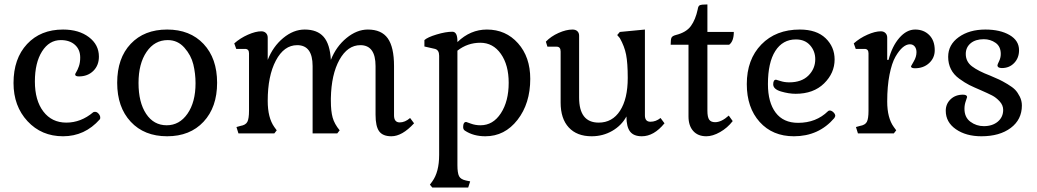

<svg xmlns="http://www.w3.org/2000/svg" viewBox="-20 -592 4603 852"><path d="M422.9 -62.5Q424.8 -63.5 424.8 -70.3Q424.8 -79.1 417.5 -87.4Q410.2 -95.7 402.3 -95.7Q395.5 -95.7 393.6 -93.8Q338.9 -47.9 274.4 -47.9Q210 -47.9 172.4 -97.2Q134.8 -146.5 134.8 -230.5Q134.8 -313.5 166.5 -363.8Q198.2 -414.1 250 -414.1Q289.1 -414.1 312.5 -393.1Q335.9 -372.1 335.9 -336.9Q335.9 -314.5 330.1 -297.9Q324.2 -281.2 318.8 -272.9Q313.5 -264.6 313.5 -261.7Q313.5 -252.9 330.1 -252.9Q369.1 -252.9 394 -277.3Q418.9 -301.8 418.9 -340.8Q418.9 -393.6 374.5 -427.2Q330.1 -460.9 259.8 -460.9Q160.2 -460.9 100.1 -396.5Q40 -332 40 -223.6Q40 -121.1 102.1 -54.2Q164.1 12.7 259.8 12.7Q356.4 12.7 422.9 -62.5Z M724.6 -414.1Q768.6 -414.1 798.3 -380.4Q828.1 -346.7 837.9 -306.2Q847.7 -265.6 847.7 -222.7Q847.7 -138.7 812 -87.4Q776.4 -36.1 719.7 -36.1Q662.1 -36.1 628.4 -86.9Q594.7 -137.7 594.7 -223.6Q594.7 -309.6 630.4 -361.8Q666 -414.1 724.6 -414.1ZM500 -224.6Q500 -116.2 560.1 -51.8Q620.1 12.7 721.7 12.7Q823.2 12.7 883.3 -51.8Q943.4 -116.2 943.4 -224.6Q943.4 -333 883.3 -397Q823.2 -460.9 721.7 -460.9Q620.1 -460.9 560.1 -397.5Q500 -334 500 -224.6Z M1817.4 -44.9 1799.8 -68.4Q1777.3 -48.8 1753.9 -48.8Q1728.5 -48.8 1728.5 -80.1V-298.8Q1728.5 -382.8 1700.7 -421.9Q1672.9 -460.9 1612.3 -460.9Q1563.5 -460.9 1517.6 -423.3Q1471.7 -385.7 1448.2 -326.2Q1444.3 -396.5 1416 -428.7Q1387.7 -460.9 1332 -460.9Q1282.2 -460.9 1236.8 -423.3Q1191.4 -385.7 1168 -326.2V-424.8Q1168 -437.5 1160.2 -445.3Q1152.3 -453.1 1139.6 -453.1Q1114.3 -453.1 1080.1 -438Q1045.9 -422.9 1019.5 -399.4L1028.3 -375H1067.4Q1085 -375 1085 -355.5V-100.6Q1085 -65.4 1077.6 -51.3Q1070.3 -37.1 1046.9 -33.2L1029.3 -28.3L1038.1 0H1197.3L1208 -13.7L1197.3 -28.3Q1168 -69.3 1168 -144.5Q1168 -254.9 1204.1 -323.2Q1240.2 -391.6 1298.8 -391.6Q1367.2 -391.6 1367.2 -298.8V0H1476.6L1487.3 -13.7Q1463.9 -42 1456.1 -70.3Q1448.2 -98.6 1448.2 -144.5V-156.2Q1450.2 -261.7 1486.3 -326.7Q1522.5 -391.6 1579.1 -391.6Q1646.5 -391.6 1646.5 -298.8V-83Q1646.5 -31.2 1662.6 -9.3Q1678.7 12.7 1716.8 12.7Q1764.6 12.7 1817.4 -44.9Z M2057.6 240.2 2066.4 212.9 2047.9 209Q2024.4 204.1 2017.1 189.9Q2009.8 175.8 2009.8 140.6V-367.2Q2054.7 -402.3 2111.3 -402.3Q2168 -402.3 2202.6 -353Q2237.3 -303.7 2237.3 -224.6Q2237.3 -142.6 2202.6 -89.4Q2168 -36.1 2112.3 -36.1Q2088.9 -36.1 2069.3 -43.5Q2049.8 -50.8 2048.8 -50.8Q2035.2 -50.8 2035.2 -28.3Q2035.2 -16.6 2043.9 -11.7Q2081.1 12.7 2133.8 12.7Q2219.7 12.7 2276.4 -60.1Q2333 -132.8 2333 -242.2Q2333 -338.9 2278.8 -399.9Q2224.6 -460.9 2140.6 -460.9Q2067.4 -460.9 2009.8 -405.3V-409.2Q2009.8 -451.2 1987.3 -451.2Q1958 -451.2 1917.5 -439Q1877 -426.8 1863.3 -414.1V-385.7L1910.2 -375Q1928.7 -370.1 1928.7 -344.7V95.7Q1928.7 170.9 1898.4 212.9L1887.7 227.5L1898.4 240.2Z M2759.8 -75.2Q2759.8 -29.3 2775.9 -8.3Q2792 12.7 2828.1 12.7Q2881.8 12.7 2928.7 -44.9L2911.1 -68.4Q2890.6 -51.8 2866.2 -51.8Q2841.8 -51.8 2841.8 -80.1V-460.9L2730.5 -450.2L2718.8 -436.5L2730.5 -422.9Q2751 -386.7 2758.3 -349.6Q2765.6 -312.5 2765.6 -246.1Q2765.6 -153.3 2731.4 -100.6Q2697.3 -47.9 2636.7 -47.9Q2549.8 -47.9 2549.8 -159.2V-433.6Q2549.8 -446.3 2542 -453.6Q2534.2 -460.9 2520.5 -460.9Q2492.2 -460.9 2458.5 -445.8Q2424.8 -430.7 2402.3 -407.2L2409.2 -384.8H2450.2Q2467.8 -384.8 2467.8 -363.3V-136.7Q2467.8 -65.4 2503.9 -26.4Q2540 12.7 2605.5 12.7Q2655.3 12.7 2696.8 -11.2Q2738.3 -35.2 2759.8 -75.2Z M3231.4 -54.7 3213.9 -79.1Q3181.6 -49.8 3153.3 -49.8Q3134.8 -49.8 3127 -61Q3119.1 -72.3 3119.1 -100.6V-393.6H3215.8Q3236.3 -409.2 3236.3 -450.2H3119.1V-572.3Q3092.8 -572.3 3085.4 -568.8Q3078.1 -565.4 3076.2 -550.8Q3066.4 -504.9 3045.9 -476.6Q3025.4 -448.2 2978.5 -436.5Q2963.9 -432.6 2960 -425.3Q2956.1 -418 2956.1 -393.6H3035.2V-75.2Q3035.2 -34.2 3056.2 -10.7Q3077.1 12.7 3114.3 12.7Q3142.6 12.7 3175.3 -5.9Q3208 -24.4 3231.4 -54.7Z M3682.6 -68.4Q3686.5 -76.2 3686.5 -77.1Q3686.5 -85.9 3678.2 -93.8Q3669.9 -101.6 3662.1 -101.6Q3657.2 -101.6 3654.3 -98.6Q3601.6 -46.9 3521.5 -46.9Q3456.1 -46.9 3421.9 -92.3Q3387.7 -137.7 3387.7 -218.8Q3387.7 -314.5 3420.4 -365.7Q3453.1 -417 3511.7 -417Q3551.8 -417 3574.7 -391.1Q3597.7 -365.2 3597.7 -329.1Q3597.7 -287.1 3567.4 -256.8Q3537.1 -226.6 3482.4 -226.6Q3460.9 -226.6 3443.4 -232.4Q3425.8 -238.3 3423.8 -238.3Q3411.1 -238.3 3411.1 -217.8Q3411.1 -196.3 3445.8 -186Q3480.5 -175.8 3510.7 -175.8Q3589.8 -175.8 3636.7 -221.7Q3683.6 -267.6 3683.6 -328.1Q3683.6 -383.8 3643.6 -422.4Q3603.5 -460.9 3529.3 -460.9Q3422.9 -460.9 3358.4 -394.5Q3293.9 -328.1 3293.9 -218.8Q3293.9 -114.3 3351.1 -50.8Q3408.2 12.7 3502.9 12.7Q3613.3 12.7 3682.6 -68.4Z M3946.3 0 3957 -13.7 3946.3 -28.3Q3917 -68.4 3917 -141.6Q3917 -209 3927.2 -260.7Q3937.5 -312.5 3953.6 -340.3Q3969.7 -368.2 3985.8 -381.8Q4002 -395.5 4017.6 -395.5Q4031.2 -395.5 4039.1 -385.7Q4046.9 -376 4046.9 -360.4Q4046.9 -339.8 4034.7 -319.3Q4022.5 -298.8 4022.5 -297.9Q4022.5 -289.1 4040 -289.1Q4078.1 -289.1 4103 -312Q4127.9 -335 4127.9 -369.1Q4127.9 -412.1 4103.5 -436.5Q4079.1 -460.9 4041 -460.9Q4002.9 -460.9 3970.7 -423.8Q3938.5 -386.7 3922.9 -326.2H3917V-424.8Q3917 -437.5 3909.2 -445.3Q3901.4 -453.1 3888.7 -453.1Q3863.3 -453.1 3829.1 -438Q3794.9 -422.9 3768.6 -399.4L3777.3 -375H3816.4Q3834 -375 3834 -355.5V-100.6Q3834 -65.4 3826.7 -51.3Q3819.3 -37.1 3795.9 -33.2L3778.3 -28.3L3787.1 0Z M4514.6 -124Q4514.6 -144.5 4505.4 -163.1Q4496.1 -181.6 4484.9 -193.4Q4473.6 -205.1 4450.7 -218.8Q4427.7 -232.4 4414.1 -238.8Q4400.4 -245.1 4373 -256.8Q4321.3 -276.4 4293.5 -297.4Q4265.6 -318.4 4265.6 -352.5Q4265.6 -381.8 4287.1 -399.9Q4308.6 -418 4345.7 -418Q4375 -418 4397.9 -401.9Q4420.9 -385.7 4420.9 -352.5Q4420.9 -335.9 4413.6 -320.8Q4406.2 -305.7 4406.2 -302.7Q4406.2 -290 4425.8 -290Q4459 -290 4480.5 -312.5Q4502 -335 4502 -369.1Q4502 -412.1 4460 -436.5Q4418 -460.9 4352.5 -460.9Q4281.2 -460.9 4234.4 -427.2Q4187.5 -393.6 4187.5 -339.8Q4187.5 -309.6 4199.7 -285.2Q4211.9 -260.7 4236.8 -242.7Q4261.7 -224.6 4281.2 -214.8Q4300.8 -205.1 4333 -191.4Q4364.3 -177.7 4382.3 -168.5Q4400.4 -159.2 4416 -142.1Q4431.6 -125 4431.6 -104.5Q4431.6 -72.3 4407.7 -52.2Q4383.8 -32.2 4345.7 -32.2Q4312.5 -32.2 4286.1 -51.8Q4259.8 -71.3 4259.8 -109.4Q4259.8 -127 4265.6 -143.1Q4271.5 -159.2 4271.5 -161.1Q4271.5 -171.9 4252.9 -171.9Q4219.7 -171.9 4198.2 -151.4Q4176.8 -130.9 4176.8 -100.6Q4176.8 -49.8 4221.7 -18.6Q4266.6 12.7 4335 12.7Q4416 12.7 4465.3 -24.4Q4514.6 -61.5 4514.6 -124Z"/></svg>

Font: Kurale
Style: Regular
Weight: 400
Version: 1.0; ttfautohint (v1.3)